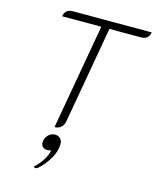

<svg xmlns="http://www.w3.org/2000/svg" viewBox="-140 -794 947 1167"><g transform="rotate(15 333.5 -210.5)"><path d="M362 -654H115Q124 -700 170 -700H667Q659 -654 612 -654H413L306 -46Q302 -20 285.5 -5.5Q269 9 245 9ZM262 151Q258 152 251.5 153.5Q245 155 240 155Q220 155 209.5 145Q199 135 199 117Q199 91 217.5 71.5Q236 52 261 52Q281 52 294 65Q307 78 307 98Q307 146 278.5 193.5Q250 241 211 275Q207 279 199 279Q190 279 184 275Q217 245 237 213Q257 181 262 151Z"/></g></svg>

Font: K2D Thin
Style: Italic
Weight: 100
Italic angle: -10°
Designer: Katatrad Aksorn Co.,Ltd.
Foundry: Cadson Demak Co.,Ltd.
Version: Version 1.000; ttfautohint (v1.6)